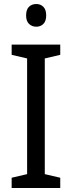

<svg xmlns="http://www.w3.org/2000/svg" viewBox="-20 -1029 358 956"><path d="M280 -93H38V-144L115 -162V-738L38 -756V-807H280V-756L203 -738V-162L280 -144ZM161 -1009Q182 -1009 196 -995Q210 -981 210 -952Q210 -924 196 -910Q182 -896 161 -896Q139 -896 124.5 -910Q110 -924 110 -952Q110 -981 124 -995Q138 -1009 161 -1009Z"/></svg>

Font: Noto Sans Kannada UI SemiCondensed
Style: Regular
Weight: 400
Width: 4
Designer: Jelle Bosma - Monotype Design Team
Foundry: Monotype Imaging Inc.
Version: Version 2.005; ttfautohint (v1.8.4.7-5d5b)